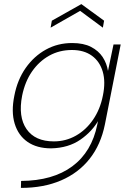

<svg xmlns="http://www.w3.org/2000/svg" viewBox="-20 -717 642 937"><path d="M534 -500H569L492 -110Q472 -11 417.5 58Q363 127 278 163.5Q193 200 82 200L83 166Q238 165 333 94.5Q428 24 455 -110L460 -135L463 -134Q431 -76 372.5 -35.5Q314 5 230 7Q160 7 114.5 -24.5Q69 -56 51.5 -114Q34 -172 50 -250Q65 -328 105.5 -385.5Q146 -443 204 -475Q262 -507 332 -507Q388 -507 424.5 -488Q461 -469 481 -438.5Q501 -408 507 -371ZM88 -250Q68 -147 109.5 -87Q151 -27 243 -27Q301 -27 350.5 -55Q400 -83 434.5 -133.5Q469 -184 482 -250Q496 -317 481.5 -367Q467 -417 428.5 -445Q390 -473 331 -473Q270 -473 220.5 -445.5Q171 -418 136.5 -368.5Q102 -319 88 -250ZM482 -582 371 -664 227 -582 233 -616 377 -697 488 -616Z"/></svg>

Font: Albert Sans ExtraLight
Style: Italic
Weight: 250
Italic angle: -11.25°
Designer: Andreas Rasmussen
Foundry: a.Foundry
Version: Version 1.025